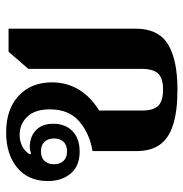

<svg xmlns="http://www.w3.org/2000/svg" viewBox="-6 -594 611 640"><g transform="rotate(-90 300.0 -274.5)"><path d="M321 11Q249 11 203.5 -3.5Q158 -18 137 -48Q116 -78 116 -124V-272Q175 -282 215 -316.5Q255 -351 255 -414Q255 -464 230.5 -489.5Q206 -515 170 -515Q154 -515 140.5 -510Q127 -505 118 -497Q109 -489 105 -480L108 -477Q116 -480 125 -481Q134 -482 145 -480Q172 -476 189.5 -456.5Q207 -437 207 -403Q207 -363 182.5 -339Q158 -315 114 -315Q66 -315 41 -345Q16 -375 16 -421Q16 -486 60.5 -523Q105 -560 178 -560Q255 -560 300 -518.5Q345 -477 345 -407Q345 -359 321.5 -319Q298 -279 251 -250V-107Q251 -70 266.5 -53.5Q282 -37 321 -37Q359 -37 374.5 -53.5Q390 -70 390 -109V-486L447 -552H524V-129Q524 -53 472.5 -21Q421 11 321 11ZM115 -357Q136 -357 147 -369Q158 -381 158 -400Q158 -420 147 -432Q136 -444 115 -444Q94 -444 83 -432Q72 -420 72 -400Q72 -381 83 -369Q94 -357 115 -357Z"/></g></svg>

Font: Noto Serif Thai
Style: Regular
Weight: 400
Designer: Monotype Design Team
Foundry: Monotype Imaging Inc.
Version: Version 2.001